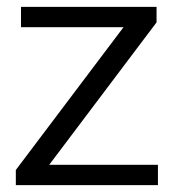

<svg xmlns="http://www.w3.org/2000/svg" viewBox="-20 -538 512 558"><path d="M435 -518V-473L123 -59H439V0H26V-44L339 -459H41V-518Z"/></svg>

Font: Nacelle Light
Style: Regular
Weight: 300
Designer: Sora Sagano
Foundry: Sora Sagano
Version: Version 1.000;FEAKit 1.0